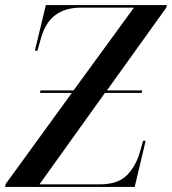

<svg xmlns="http://www.w3.org/2000/svg" viewBox="-42 -734 675 754"><path d="M-22 0 -20 -11 240 -369H115L117 -379H247L484 -704H276Q155 -704 121 -591L105 -535H95L138 -714H613L611 -704L378 -379H517L514 -369H370L113 -10H349Q421 -10 456.5 -46Q492 -82 508 -139L520 -181H530L487 0Z"/></svg>

Font: Noto Serif Display SemiCondensed Medium
Style: Italic
Weight: 500
Width: 4
Italic angle: -12°
Designer: Monotype Design Team
Foundry: Monotype Imaging Inc.
Version: Version 2.009